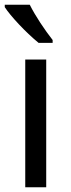

<svg xmlns="http://www.w3.org/2000/svg" viewBox="-21 -786 299 806"><path d="M141 -606H200V-618C167 -660 128 -718 104 -766H-1V-756C23 -719 86 -651 141 -606ZM173 0V-536H85V0Z"/></svg>

Font: Noto Sans Sunuwar
Style: Regular
Weight: 400
Designer: Anshuman Pandey
Foundry: Jamra Patel LLC
Version: Version 1.000